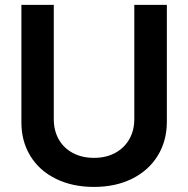

<svg xmlns="http://www.w3.org/2000/svg" viewBox="-20 -747 763 779"><path d="M524.9 -727.3H657V-252.1Q656.6 -174.7 619.7 -114.9Q582.7 -55 515.8 -21.8Q448.9 11.4 361.5 11.4Q273.4 11.4 206.3 -21.8Q139.2 -55 102.8 -114.9Q66.4 -174.7 66.8 -252.1V-727.3H198.2V-263.5Q198.2 -217.7 218 -182.2Q237.9 -146.7 275 -126.6Q312.1 -106.5 361.5 -106.5Q410.5 -106.5 447.4 -126.6Q484.4 -146.7 504.6 -182.2Q524.9 -217.7 524.9 -263.5Z"/></svg>

Font: Riot Sans
Style: Bold
Weight: 600
Designer: Rasmus Andersson
Foundry: rsms
Version: Version 4.001